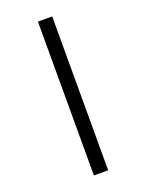

<svg xmlns="http://www.w3.org/2000/svg" viewBox="-181 -837 894 1174"><g transform="rotate(-20 266.0 -250.5)"><path d="M219.2 250V-751H312V250Z"/></g></svg>

Font: UVF Lobster12
Style: Regular
Weight: 400
Designer: Pablo Impallari
Foundry: Pablo Impallari. www.impallari.com
Version: Version 1.004